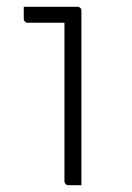

<svg xmlns="http://www.w3.org/2000/svg" viewBox="-20 -546 390 566"><path d="M170 -11Q170 -58 170 -104.5Q170 -151 170 -198Q170 -245 170 -292Q170 -339 170 -385.5Q170 -432 170 -479H150Q139 -479 128 -479Q117 -479 105.5 -479Q94 -479 83 -479Q72 -479 61 -479Q57 -479 53.5 -482.5Q50 -486 50 -490Q50 -499 50 -508Q50 -517 50 -526Q66 -526 82 -526Q98 -526 114 -526Q130 -526 145.5 -526Q161 -526 177 -526Q193 -526 209 -526Q212 -526 214.5 -524.5Q217 -523 218.5 -520.5Q220 -518 220 -515Q220 -461 220 -407.5Q220 -354 220 -301Q220 -248 220 -194.5Q220 -141 220 -87Q220 -73 220 -58.5Q220 -44 220 -29.5Q220 -15 220 0Q210 0 200.5 0Q191 0 181 0Q177 0 173.5 -3.5Q170 -7 170 -11Z"/></svg>

Font: Recursive Sans Linear Light
Style: Regular
Weight: 300
Version: Version 1.085